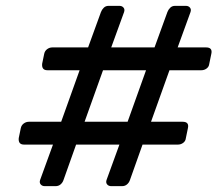

<svg xmlns="http://www.w3.org/2000/svg" viewBox="-20 -675 743 656"><path d="M44 -203 51 -237Q53 -247 61 -253Q69 -259 79 -259H189L252 -435H142Q122 -435 124 -457L131 -491Q133 -501 141 -507Q149 -513 159 -513H281L325 -634Q328 -642 334.5 -648.5Q341 -655 351 -655H388Q397 -655 402 -649Q407 -643 404 -634L360 -513H508L552 -634Q555 -642 561.5 -648.5Q568 -655 578 -655H615Q624 -655 629 -649Q634 -643 631 -634L587 -513H684Q707 -513 702 -491L695 -457Q694 -447 686 -441Q678 -435 668 -435H559L496 -259H604Q627 -259 622 -237L615 -203Q614 -193 606 -187Q598 -181 588 -181H467L424 -60Q421 -51 414 -45Q407 -39 397 -39H360Q351 -39 346 -45Q341 -51 344 -60L388 -181H240L197 -60Q194 -51 187 -45Q180 -39 170 -39H133Q124 -39 119 -45Q114 -51 117 -60L161 -181H62Q42 -181 44 -203ZM269 -259H416L479 -435H332Z"/></svg>

Font: SVN-Rubik
Style: Italic
Weight: 400
Italic angle: -12°
Designer: Hubert and Fischer
Foundry: Hubert & Fischer
Version: Version 2.101; ttfautohint (v1.8.3)